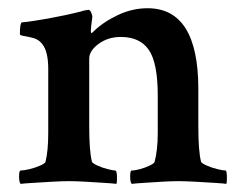

<svg xmlns="http://www.w3.org/2000/svg" viewBox="-20 -452 610 476"><path d="M31.2 3.9Q27.3 0 27.3 -14.6Q27.3 -29.3 31.2 -29.3Q39.1 -29.3 53.2 -32.7Q67.4 -36.1 79.6 -41.5Q91.8 -46.9 92.8 -50.8Q99.6 -78.1 99.6 -122.1V-281.2Q99.6 -325.2 84 -343.8Q75.2 -354.5 62 -357.9Q48.8 -361.3 39.1 -362.8Q29.3 -364.3 29.3 -367.2Q29.3 -394.5 34.2 -396.5Q56.6 -398.4 100.1 -406.2Q143.6 -414.1 181.6 -423.8Q183.6 -424.8 190.9 -426.3Q198.2 -427.7 199.2 -427.7Q203.1 -427.7 206.1 -420.9Q209 -414.1 209 -410.2Q207 -396.5 206.1 -387.7Q205.1 -378.9 205.1 -375Q205.1 -370.1 207 -370.1Q208 -370.1 210.9 -373Q234.4 -396.5 271 -414.1Q307.6 -431.6 345.7 -431.6Q471.7 -431.6 471.7 -231.4V-138.7Q471.7 -77.1 478.5 -50.8Q480.5 -46.9 492.7 -41.5Q504.9 -36.1 519 -32.7Q533.2 -29.3 539.1 -29.3Q542 -29.3 542.5 -15.1Q543 -1 541 3.9Q537.1 2.9 514.2 1.5Q491.2 0 464.4 -1.5Q437.5 -2.9 421.9 -2.9Q406.2 -2.9 381.3 -1.5Q356.4 0 334.5 1.5Q312.5 2.9 306.6 3.9Q302.7 0 302.7 -14.6Q302.7 -29.3 306.6 -29.3Q314.5 -29.3 327.1 -32.7Q339.8 -36.1 351.1 -41.5Q362.3 -46.9 363.3 -50.8Q367.2 -65.4 369.1 -83Q371.1 -100.6 371.1 -122.1V-214.8Q371.1 -295.9 349.1 -328.1Q327.1 -360.4 279.3 -360.4Q248 -360.4 224.6 -343.3Q201.2 -326.2 201.2 -306.6V-138.7Q201.2 -77.1 208 -50.8Q210 -46.9 221.7 -41.5Q233.4 -36.1 247.1 -32.7Q260.7 -29.3 265.6 -29.3Q269.5 -29.3 270 -15.1Q270.5 -1 268.6 3.9Q263.7 2.9 240.7 1.5Q217.8 0 192.4 -1.5Q167 -2.9 151.4 -2.9Q135.7 -2.9 109.4 -1.5Q83 0 60.1 1.5Q37.1 2.9 31.2 3.9Z"/></svg>

Font: Crimson Text SemiBold
Style: Regular
Weight: 600
Designer: Sebastian Kosch
Foundry: Sebastian Kosch
Version: Version 1.100; ttfautohint (v1.8.4)